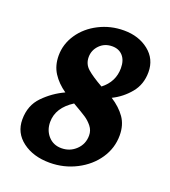

<svg xmlns="http://www.w3.org/2000/svg" viewBox="-116 -684 694 782"><g transform="rotate(20 231.0 -293.0)"><path d="M150 -279Q114 -304 93.5 -336Q73 -368 73 -411Q73 -461 102 -504Q131 -547 181 -572.5Q231 -598 289 -598Q353 -598 396.5 -563.5Q440 -529 440 -472Q440 -419 409 -381.5Q378 -344 335 -323Q374 -298 396 -266.5Q418 -235 418 -190Q418 -135 387 -89Q356 -43 302.5 -15.5Q249 12 187 12Q116 12 69.5 -23Q23 -58 23 -116Q23 -177 61.5 -216.5Q100 -256 150 -279ZM280 -352Q329 -390 329 -449Q329 -483 312 -502Q295 -521 266 -521Q233 -521 211.5 -499Q190 -477 190 -447Q190 -417 212 -397.5Q234 -378 280 -352ZM301 -147Q301 -169 287.5 -186Q274 -203 256.5 -214.5Q239 -226 199 -249Q133 -207 133 -145Q133 -109 155 -84.5Q177 -60 212 -60Q249 -60 275 -85Q301 -110 301 -147Z"/></g></svg>

Font: Alegreya
Style: Bold Italic
Weight: 700
Italic angle: -7°
Designer: Juan Pablo del Peral
Foundry: Huerta Tipografica
Version: Version 2.007; ttfautohint (v1.6)